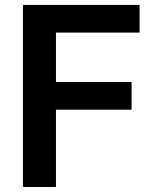

<svg xmlns="http://www.w3.org/2000/svg" viewBox="-20 -747 626 767"><path d="M71.7 -727.3H537.6V-616.8H203.5V-419.4H505.7V-308.9H203.5V0H71.7Z"/></svg>

Font: Interop SemBd
Style: Regular
Weight: 600
Designer: Rasmus Andersson, Google, Jang Haemin
Foundry: jhaemin
Version: Version 1.008